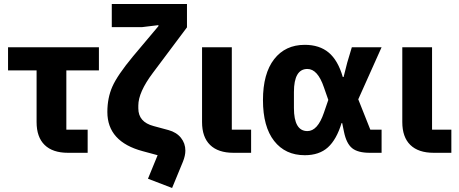

<svg xmlns="http://www.w3.org/2000/svg" viewBox="-20 -760 2281 955"><path d="M318 0Q242 0 202 -39Q162 -78 162 -153V-410H20V-525H472V-410H310V-115H416V0Z M836 175 716 129 764 12 690 -8Q514 -55 514 -203Q514 -273 539 -329.5Q564 -386 641 -479L768 -630V-635L686 -625H536V-740H910V-624L740 -397Q668 -301 668 -235V-221Q668 -153 744 -133L818 -113Q858 -102 880 -74.5Q902 -47 902 -11Q902 14 890 44Z M1141 0Q1065 0 1025 -39Q985 -78 985 -153V-525H1133V-115H1229V0Z M1496 12Q1399 12 1343.5 -59Q1288 -130 1288 -262Q1288 -394 1343.5 -465.5Q1399 -537 1496 -537Q1569 -537 1615 -498.5Q1661 -460 1685 -377H1689L1707 -448L1730 -525H1878L1762 -266L1822 -115H1878V0H1819Q1760 0 1731.5 -23Q1703 -46 1691 -104L1682 -148H1679Q1654 -66 1611 -27Q1568 12 1496 12ZM1509 -108Q1560 -108 1591 -199L1613 -263L1591 -326Q1560 -417 1509 -417Q1442 -417 1442 -302V-223Q1442 -108 1509 -108Z M2137 0Q2061 0 2021 -39Q1981 -78 1981 -153V-525H2129V-115H2225V0Z"/></svg>

Font: Anuphan
Style: Bold
Weight: 700
Designer: Mike Abbink, Paul van der Laan, Pieter van Rosmalen, Mint Tantisuwanna
Foundry: Bold Monday; Cadson Demak
Version: Version 3.002;hotconv 1.0.109;makeotfexe 2.5.65596